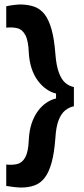

<svg xmlns="http://www.w3.org/2000/svg" viewBox="-20 -713 377 860"><path d="M311 -237Q290 -233 272 -218.5Q254 -204 242.5 -174.5Q231 -145 228 -94Q223 -27 211 16Q199 59 180 83.5Q161 108 134.5 117.5Q108 127 75 127Q63 127 45 125Q27 123 8 120V24Q36 27 58 21.5Q80 16 93.5 -9Q107 -34 109 -87Q111 -128 121.5 -159.5Q132 -191 149 -214.5Q166 -238 187.5 -252.5Q209 -267 231 -272V-294Q209 -299 187.5 -314Q166 -329 148.5 -353Q131 -377 121 -408.5Q111 -440 109 -477Q107 -531 93.5 -556Q80 -581 58 -586.5Q36 -592 8 -589V-685Q27 -689 44.5 -691Q62 -693 75 -693Q109 -692 135 -682.5Q161 -673 180 -648.5Q199 -624 211 -581Q223 -538 228 -472Q232 -420 243.5 -388.5Q255 -357 272.5 -342Q290 -327 311 -323Z"/></svg>

Font: Bricolage Grotesque 96pt ExtraBold SemiBold
Style: Regular
Weight: 600
Version: Version 1.001;gftools[0.9.33.dev8+g029e19f]